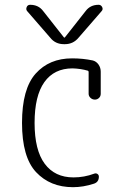

<svg xmlns="http://www.w3.org/2000/svg" viewBox="-20 -775 540 805"><path d="M286.1 9.8Q190.4 9.8 131.3 -53.2Q72.3 -116.2 72.3 -259.8Q72.3 -402.3 129.4 -466.3Q186.5 -530.3 282.2 -530.3Q328.1 -530.3 369.1 -521.5Q383.8 -517.6 393.1 -504.4Q402.3 -491.2 402.3 -474.6V-381.8Q402.3 -371.1 395 -364.3Q387.7 -357.4 377.9 -357.4Q367.2 -357.4 359.4 -364.7Q351.6 -372.1 351.6 -381.8V-472.7Q351.6 -477.5 348.6 -478.5Q318.4 -487.3 284.2 -488.3Q207 -488.3 166 -430.7Q125 -373 125 -259.8Q125 -145.5 167.5 -88.4Q210 -31.2 288.1 -31.2Q333 -31.2 375 -46.9Q381.8 -49.8 388.2 -45.9Q394.5 -42 394.5 -34.2Q394.5 -11.7 374 -4.9Q329.1 9.8 286.1 9.8ZM393.6 -754.9Q403.3 -754.9 408.2 -745.6Q413.1 -736.3 406.2 -728.5L309.6 -617.2Q287.1 -589.8 252 -589.8H248Q211.9 -589.8 190.4 -617.2L93.8 -728.5Q87.9 -735.4 91.8 -745.1Q95.7 -754.9 106.4 -754.9Q141.6 -754.9 161.1 -728.5L248 -618.2Q249 -617.2 250 -617.2L252 -618.2L338.9 -728.5Q358.4 -754.9 393.6 -754.9Z"/></svg>

Font: Rounded-L Mgen+ 1mn light
Style: Regular
Weight: 200
Designer: [Source Han Sans]
Ryoko NISHIZUKA  (kana & ideographs); Paul D. Hunt (Latin, Greek & Cyrillic); Wenlong ZHANG  (bopomofo
Version: Version 1.059.20150602